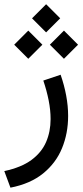

<svg xmlns="http://www.w3.org/2000/svg" viewBox="-26 -616 388 899"><path d="M189.9 -596.2 124 -530.3 189.9 -464.4 255.9 -530.3ZM273.4 -472.7 207.5 -406.7 273.4 -340.8 339.4 -406.7ZM106.4 -472.7 40.5 -406.7 106.4 -340.8 172.4 -406.7ZM22.9 262.7Q116.2 244.6 176 196Q235.8 147.5 264.4 77.9Q293 8.3 293 -73.2Q293 -119.6 283.9 -168.5Q274.9 -217.3 257.8 -266.1L176.8 -238.8Q192.9 -191.4 201.9 -145.8Q210.9 -100.1 210.9 -58.6Q210.9 0.5 189.7 49.3Q168.5 98.1 121.1 133.1Q73.7 168 -5.9 185.1Z"/></svg>

Font: Vazirmatn
Style: Regular
Weight: 400
Designer: Saber Rastikerdar
Foundry: Saber Rastikerdar
Version: Version 33.003;September 2, 2022;FontCreator 14.0.0.2862 64-